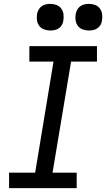

<svg xmlns="http://www.w3.org/2000/svg" viewBox="-20 -974 550 994"><path d="M27 0V-80H162L257 -655H132V-735H482V-655H348L252 -80H377V0ZM440 -816Q424 -816 408.5 -821.5Q393 -827 383.5 -839.5Q374 -852 371.5 -868.5Q369 -885 372 -902Q374 -913 380 -924Q386 -935 396 -942Q406 -949 417.5 -951.5Q429 -954 440 -954Q457 -954 472 -948.5Q487 -943 496.5 -930.5Q506 -918 508.5 -901.5Q511 -885 508 -868Q507 -857 501 -846Q495 -835 485 -828Q475 -821 463.5 -818.5Q452 -816 440 -816ZM240 -816Q224 -816 208.5 -821.5Q193 -827 183.5 -839.5Q174 -852 171.5 -868.5Q169 -885 172 -902Q174 -913 180 -924Q186 -935 196 -942Q206 -949 217.5 -951.5Q229 -954 240 -954Q257 -954 272 -948.5Q287 -943 296.5 -930.5Q306 -918 308.5 -901.5Q311 -885 308 -868Q307 -857 301 -846Q295 -835 285 -828Q275 -821 263.5 -818.5Q252 -816 240 -816Z"/></svg>

Font: Iosevka Slab Medium
Style: Italic
Weight: 500
Italic angle: -9°
Monospace: yes
Designer: Belleve Invis
Foundry: Belleve Invis
Version: Version 11.1.0; ttfautohint (v1.8.3)